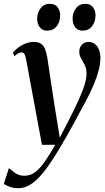

<svg xmlns="http://www.w3.org/2000/svg" viewBox="-68 -739 551 1005"><path d="M68.5 -429Q65 -448.5 59.8 -456.5Q54.5 -464.5 45 -464.5Q35.5 -464.5 26.8 -459.5Q18 -454.5 8 -445L-0.5 -463Q11.5 -478 28.5 -490.8Q45.5 -503.5 66 -511.5Q86.5 -519.5 109 -519.5Q133 -519.5 147 -509.8Q161 -500 168 -481.5Q175 -463 179.5 -437.5Q184.5 -404 190.5 -364.5Q196.5 -325 202.8 -283Q209 -241 215.5 -199.8Q222 -158.5 228 -121L245 -18.5L293.5 -112.5Q320.5 -165.5 338.2 -204Q356 -242.5 366.2 -270Q376.5 -297.5 380.8 -318Q385 -338.5 385 -355Q385 -380 375.5 -398.5Q366 -417 356.5 -433.2Q347 -449.5 347 -469Q347 -491 361 -505.2Q375 -519.5 394.5 -519.5Q416 -519.5 429.8 -508Q443.5 -496.5 450.5 -477.5Q457.5 -458.5 457.5 -434.5Q457.5 -405.5 448.2 -370.2Q439 -335 422 -294.5Q405 -254 380.5 -208.5Q365.5 -181.5 349.5 -151.2Q333.5 -121 316.2 -89.2Q299 -57.5 280.2 -24.8Q261.5 8 241.8 41Q222 74 200.5 106Q172.5 149 144.5 180.5Q116.5 212 88 229Q59.5 246 29.5 246Q4.5 246 -12.8 240.2Q-30 234.5 -48 224L-21.5 141Q-9.5 151 10.8 166Q31 181 59.5 181Q92.5 181 118.5 160.2Q144.5 139.5 169.2 103Q194 66.5 221 19H151.5ZM179 -578.5Q154.5 -578.5 140.5 -596Q126.5 -613.5 126.5 -642Q126.5 -672.5 144.5 -695.8Q162.5 -719 192.5 -719Q220.5 -719 233.8 -700.8Q247 -682.5 247 -659.5Q247 -625 228.8 -601.8Q210.5 -578.5 179 -578.5ZM364.5 -578.5Q339.5 -578.5 325.8 -596Q312 -613.5 312 -642Q312 -672.5 329.8 -695.8Q347.5 -719 378 -719Q406 -719 419 -700.8Q432 -682.5 432 -659.5Q432 -625 414 -601.8Q396 -578.5 364.5 -578.5Z"/></svg>

Font: Merriweather 144pt Medium
Style: Italic
Weight: 500
Italic angle: -7.8°
Version: Version 2.101